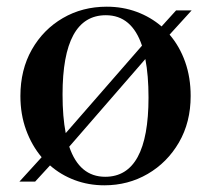

<svg xmlns="http://www.w3.org/2000/svg" viewBox="-20 -543 631 574"><path d="M38 0 104.5 -73Q75 -108 58 -154.5Q41 -201 41 -256Q41 -334.5 75.2 -394.8Q109.5 -455 168 -489Q226.5 -523 299 -523Q347 -523 388.8 -507.5Q430.5 -492 463 -464L506.5 -512H553L487 -439.5Q517 -404.5 533.5 -358Q550 -311.5 550 -256Q550 -177.5 515 -117.2Q480 -57 421.5 -23Q363 11 292 11Q245 11 203.5 -4.5Q162 -20 129.5 -48.5L85 0ZM167 -260.5Q167 -193.5 176.5 -145L404.5 -406.5Q374 -497.5 296.5 -497.5Q167 -497.5 167 -260.5ZM294.5 -14.5Q424 -14.5 424 -251.5Q424 -318 414.5 -366.5L187 -104.5Q217.5 -14.5 294.5 -14.5Z"/></svg>

Font: Newsreader Display Medium
Style: Regular
Weight: 500
Designer: Hugues Gentile
Foundry: Production Type
Version: Version 1.001